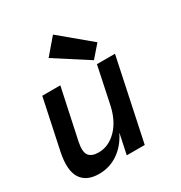

<svg xmlns="http://www.w3.org/2000/svg" viewBox="-165 -803 876 931"><g transform="rotate(-30 273.0 -337.5)"><path d="M71.8 -455.1H172.9L112.8 -173.8Q102.1 -121.1 117.9 -100.6Q133.8 -80.1 171.9 -80.1Q228 -80.1 272.9 -125.5Q317.9 -170.9 335 -251L377.9 -455.1H479L382.8 0H282.2L306.2 -113.8Q277.8 -55.2 230 -22Q182.1 11.2 122.1 11.2Q51.8 11.2 22.5 -34.4Q-6.8 -80.1 12.2 -173.8ZM265.1 -686 433.1 -545.9 375 -479 189.9 -598.1Z"/></g></svg>

Font: Anonymous Pro
Style: Bold Italic
Weight: 700
Italic angle: -12°
Monospace: yes
Designer: Mark Simonson
Version: Version 1.003